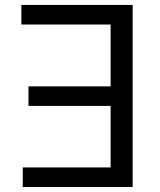

<svg xmlns="http://www.w3.org/2000/svg" viewBox="-20 -747 638 767"><path d="M509.9 0H71V-78.1H421.9V-323.9H93.8V-402H421.9V-649.1H65.3V-727.3H509.9Z"/></svg>

Font: Fast_Sans-Dotted
Style: Regular
Weight: 400
Version: Version 3.018